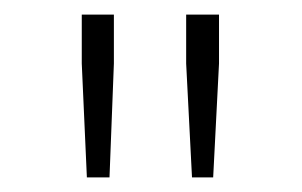

<svg xmlns="http://www.w3.org/2000/svg" viewBox="-20 -783 414 263"><path d="M99 -540H130L136 -696V-763H92V-696ZM243 -540H272L280 -696V-763H235V-696Z"/></svg>

Font: Harano Aji Gothic KR ExtraLight
Style: Regular
Weight: 250
Foundry: Masamichi Hosoda
Version: HaranoAjiGothicKR-ExtraLight version 20220220;ttx 4.29.1